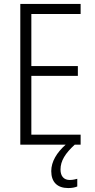

<svg xmlns="http://www.w3.org/2000/svg" viewBox="-20 -827 480 974"><path d="M287 33C287 -11 311 -49 359 -93H389V-144H139V-442H375V-492H139V-756H389V-807H83V-93H313C268 -53 240 -7 240 41C240 97 271 127 326 127C345 127 360 124 372 119V80C364 82 350 86 334 86C304 86 287 67 287 33Z"/></svg>

Font: Noto Sans Telugu UI Condensed Light
Style: Regular
Weight: 300
Width: 3
Designer: Jelle Bosma - Monotype Design Team
Foundry: Monotype Imaging Inc.
Version: Version 2.005